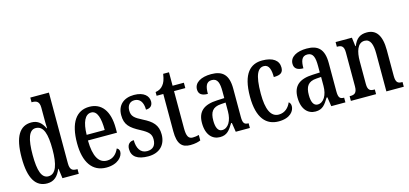

<svg xmlns="http://www.w3.org/2000/svg" viewBox="-65 -1222 3609 1693"><g transform="rotate(-15 1739.5 -375.0)"><path d="M201 10C265 10 301 -28 326 -89H329L341 0H490V-43H482C444 -43 421 -55 421 -115V-760H251V-717H257C292 -717 322 -708 322 -649V-567C322 -530 322 -492 324 -461H320C297 -511 263 -546 202 -546C97 -546 40 -460 40 -267C40 -75 97 10 201 10ZM227 -48C165 -48 140 -120 140 -266C140 -409 165 -488 226 -488C299 -488 322 -409 322 -267C322 -133 296 -48 227 -48Z M741 10C847 10 894 -51 894 -94C894 -113 883 -124 871 -129C852 -85 818 -48 762 -48C687 -48 646 -116 644 -263H909V-305C909 -463 842 -547 732 -547C613 -547 545 -452 545 -264C545 -90 613 10 741 10ZM811 -314H646C648 -429 679 -494 735 -494C790 -494 811 -422 811 -314Z M1123 10C1226 10 1286 -51 1286 -147C1286 -233 1242 -274 1160 -315C1089 -351 1064 -371 1064 -424C1064 -469 1088 -500 1131 -500C1179 -500 1209 -463 1209 -393C1250 -393 1271 -416 1271 -452C1271 -502 1229 -546 1139 -546C1047 -546 985 -495 985 -402C985 -316 1024 -279 1116 -231C1183 -195 1206 -172 1206 -124C1206 -69 1180 -37 1125 -37C1065 -37 1035 -87 1035 -161C1003 -161 974 -143 974 -96C974 -26 1026 10 1123 10Z M1507 10C1551 10 1583 1 1601 -7V-57C1583 -52 1566 -49 1544 -49C1505 -49 1490 -77 1490 -147V-487H1593V-536H1490V-659H1437C1429 -605 1418 -581 1402 -561C1386 -540 1364 -526 1331 -521V-487H1392V-146C1392 -30 1431 10 1507 10Z M1778 10C1844 10 1868 -28 1903 -84H1910L1923 0H2052V-43H2049C2013 -43 2000 -59 2000 -115V-373C2000 -500 1947 -547 1844 -547C1752 -547 1689 -511 1689 -449C1689 -407 1716 -386 1772 -386C1772 -452 1784 -495 1836 -495C1890 -495 1902 -448 1902 -373V-313L1836 -310C1715 -305 1655 -257 1655 -151C1655 -41 1710 10 1778 10ZM1812 -45C1774 -45 1757 -84 1757 -145C1757 -223 1782 -264 1860 -269L1903 -272V-191C1903 -107 1867 -45 1812 -45Z M2314 10C2421 10 2459 -48 2459 -91C2459 -110 2452 -122 2441 -130C2423 -86 2386 -48 2330 -48C2256 -48 2223 -125 2223 -266C2223 -444 2259 -495 2312 -495C2359 -495 2372 -443 2372 -379C2437 -379 2459 -399 2459 -444C2459 -507 2408 -547 2310 -547C2205 -547 2124 -480 2124 -265C2124 -68 2202 10 2314 10Z M2650 10C2716 10 2740 -28 2775 -84H2782L2795 0H2924V-43H2921C2885 -43 2872 -59 2872 -115V-373C2872 -500 2819 -547 2716 -547C2624 -547 2561 -511 2561 -449C2561 -407 2588 -386 2644 -386C2644 -452 2656 -495 2708 -495C2762 -495 2774 -448 2774 -373V-313L2708 -310C2587 -305 2527 -257 2527 -151C2527 -41 2582 10 2650 10ZM2684 -45C2646 -45 2629 -84 2629 -145C2629 -223 2654 -264 2732 -269L2775 -272V-191C2775 -107 2739 -45 2684 -45Z M2974 0H3204V-43H3199C3164 -43 3140 -51 3140 -110V-319C3140 -402 3161 -481 3227 -481C3280 -481 3298 -429 3298 -344V0H3457V-43H3453C3418 -43 3396 -52 3396 -115V-350C3396 -487 3349 -547 3265 -547C3204 -547 3167 -521 3141 -456H3137L3127 -536H2978V-493H2982C3017 -493 3042 -484 3042 -425V-115C3042 -52 3016 -43 2980 -43H2974Z"/></g></svg>

Font: Noto Serif Tamil ExtraCondensed Medium
Style: Italic
Weight: 500
Width: 2
Italic angle: -12°
Designer: Indian Type Foundry, Tom Grace, and the Monotype Design Team
Foundry: Monotype Imaging Inc.
Version: Version 2.003